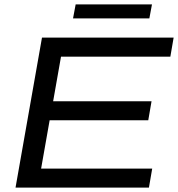

<svg xmlns="http://www.w3.org/2000/svg" viewBox="-20 -858 814 878"><path d="M51 0 172 -686H774L759 -599H259L223 -395H673L658 -308H207L168 -87H676L661 0ZM314 -774 326 -838H675L663 -774Z"/></svg>

Font: Archivo SemiExpanded
Style: Italic
Weight: 400
Width: 6
Italic angle: -10°
Designer: Hector Gatti
Foundry: Omnibus-Type
Version: Version 2.001